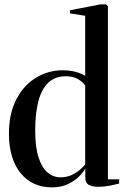

<svg xmlns="http://www.w3.org/2000/svg" viewBox="-20 -838 564 870"><path d="M214.5 11Q171.5 11 136.2 -4.8Q101 -20.5 75 -51.5Q49 -82.5 34.8 -127.8Q20.5 -173 20.5 -232.5Q20.5 -323 53.8 -387.2Q87 -451.5 142.5 -485.5Q198 -519.5 263.5 -519.5Q298 -519.5 325.8 -511.5Q353.5 -503.5 366 -494V-766.5L297 -777.5V-791.5L436.5 -818.5H460.5L469 -809.5V-25.5H520V-6.5Q504 -2 477.8 3.2Q451.5 8.5 427 8.5Q399 8.5 382.8 -0.2Q366.5 -9 366.5 -33.5V-75Q359 -59.5 339 -39Q319 -18.5 287.8 -3.8Q256.5 11 214.5 11ZM254 -34.5Q281 -34.5 303 -44.2Q325 -54 341 -67.8Q357 -81.5 366 -93V-450.5Q356 -466 334 -479.2Q312 -492.5 277.5 -492.5Q231 -492.5 200.2 -464.5Q169.5 -436.5 154.5 -381.5Q139.5 -326.5 139.5 -246Q139.5 -171 154.8 -124.2Q170 -77.5 196 -56Q222 -34.5 254 -34.5Z"/></svg>

Font: Merriweather 144pt Medium
Style: Regular
Weight: 500
Version: Version 2.100